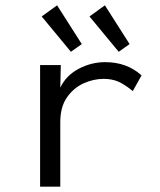

<svg xmlns="http://www.w3.org/2000/svg" viewBox="-20 -702 603 723"><path d="M131 1V-457H209L207 -372Q229 -418 276.5 -443Q324 -468 376 -468Q458 -468 513 -418L480 -359Q447 -386 423.5 -395.5Q400 -405 370 -405Q332 -405 294.5 -388Q257 -371 232 -335Q207 -299 207 -242V1ZM247 -507 137 -640 195 -682 288 -536ZM427 -507 317 -640 375 -682 468 -536Z"/></svg>

Font: Inconsolata SemiExpanded Thin
Style: Regular
Weight: 100
Width: 6
Monospace: yes
Designer: Raph Levien, Cyreal, Brenton Simpson
Foundry: Raph Levien, Cyreal, Google
Version: Version 3.100; ttfautohint (v1.8.4.7-5d5b)